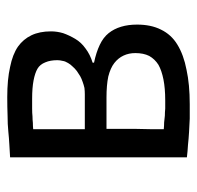

<svg xmlns="http://www.w3.org/2000/svg" viewBox="-27 -507 541 527"><g transform="rotate(-90 243.5 -243.5)"><path d="M75.2 -1Q91.8 1 109.4 2Q127 3.9 144.5 4.9Q162.1 5.9 181.6 6.8Q200.2 6.8 220.7 6.8Q275.4 6.8 315.4 -2Q356.4 -9.8 384.8 -27.3Q412.1 -43.9 425.8 -72.3Q439.5 -99.6 439.5 -137.7Q439.5 -162.1 433.6 -181.6Q427.7 -201.2 416 -215.8Q404.3 -230.5 383.8 -240.2Q363.3 -250 335 -255.9Q335 -256.8 335 -259.8Q357.4 -266.6 374 -279.3Q390.6 -291 400.4 -307.6Q410.2 -324.2 416 -340.8Q420.9 -357.4 420.9 -374Q420.9 -405.3 410.2 -427.7Q399.4 -450.2 378.9 -464.8Q357.4 -479.5 323.2 -486.3Q289.1 -494.1 240.2 -494.1Q212.9 -494.1 189.5 -493.2Q166 -493.2 146.5 -491.2Q127.9 -489.3 109.4 -488.3Q91.8 -487.3 75.2 -486.3Q75.2 -324.2 75.2 -1ZM153.3 -221.7Q174.8 -221.7 239.3 -221.7Q273.4 -221.7 296.9 -216.8Q320.3 -210.9 334 -200.2Q347.7 -189.5 354.5 -174.8Q361.3 -160.2 361.3 -142.6Q361.3 -120.1 353.5 -104.5Q344.7 -88.9 329.1 -79.1Q313.5 -70.3 289.1 -65.4Q264.6 -60.5 231.4 -60.5Q219.7 -60.5 209 -60.5Q198.2 -61.5 189.5 -61.5Q180.7 -62.5 170.9 -63.5Q162.1 -63.5 152.3 -64.5Q152.3 -74.2 152.3 -94.7Q152.3 -114.3 153.3 -143.6Q153.3 -172.9 153.3 -192.4Q153.3 -211.9 153.3 -221.7ZM152.3 -281.2Q152.3 -316.4 152.3 -422.9Q161.1 -423.8 169.9 -423.8Q178.7 -424.8 187.5 -424.8Q196.3 -425.8 209 -425.8Q220.7 -425.8 236.3 -425.8Q265.6 -425.8 286.1 -421.9Q306.6 -418 318.4 -411.1Q330.1 -404.3 335.9 -389.6Q341.8 -376 341.8 -356.4Q341.8 -349.6 339.8 -341.8Q338.9 -335 334 -327.1Q330.1 -320.3 324.2 -314.5Q319.3 -308.6 311.5 -302.7Q305.7 -298.8 297.9 -293.9Q291 -290 282.2 -287.1Q274.4 -284.2 265.6 -282.2Q256.8 -281.2 248 -281.2Q245.1 -281.2 239.3 -281.2Q239.3 -281.2 238.3 -281.2Q238.3 -281.2 237.3 -281.2Q237.3 -281.2 236.3 -281.2Q236.3 -281.2 235.4 -281.2Q235.4 -281.2 234.4 -281.2Q234.4 -281.2 232.4 -281.2Q232.4 -281.2 231.4 -281.2Q231.4 -281.2 230.5 -281.2Q230.5 -281.2 229.5 -281.2Q229.5 -281.2 228.5 -281.2Q228.5 -281.2 227.5 -281.2Q227.5 -281.2 226.6 -281.2Q226.6 -281.2 225.6 -281.2Q224.6 -281.2 223.6 -281.2Q223.6 -281.2 222.7 -281.2Q222.7 -281.2 221.7 -281.2Q221.7 -281.2 220.7 -281.2Q220.7 -281.2 219.7 -281.2Q219.7 -281.2 218.8 -281.2Q218.8 -281.2 217.8 -281.2Q216.8 -281.2 215.8 -281.2Q215.8 -281.2 214.8 -281.2Q214.8 -281.2 213.9 -281.2Q213.9 -281.2 212.9 -281.2Q212.9 -281.2 211.9 -281.2Q211.9 -281.2 210.9 -281.2Q210.9 -281.2 210 -281.2Q209 -281.2 208 -281.2Q208 -281.2 207 -281.2Q207 -281.2 206.1 -281.2Q206.1 -281.2 205.1 -281.2Q205.1 -281.2 204.1 -281.2Q204.1 -281.2 203.1 -281.2Q203.1 -281.2 202.1 -281.2Q201.2 -281.2 200.2 -281.2Q200.2 -281.2 199.2 -281.2Q199.2 -281.2 198.2 -281.2Q198.2 -281.2 197.3 -281.2Q197.3 -281.2 196.3 -281.2Q196.3 -281.2 195.3 -281.2Q195.3 -281.2 194.3 -281.2Q194.3 -281.2 193.4 -281.2Q193.4 -281.2 192.4 -281.2Q192.4 -281.2 191.4 -281.2Q191.4 -281.2 190.4 -281.2Q190.4 -281.2 190.4 -281.2Q190.4 -281.2 189.5 -281.2Q189.5 -281.2 188.5 -281.2Q188.5 -281.2 187.5 -281.2Q187.5 -281.2 186.5 -281.2Q186.5 -281.2 185.5 -281.2Q185.5 -281.2 184.6 -281.2Q184.6 -281.2 183.6 -281.2Q183.6 -281.2 182.6 -281.2Q182.6 -281.2 181.6 -281.2Q181.6 -281.2 180.7 -281.2Q180.7 -281.2 179.7 -281.2Q179.7 -281.2 178.7 -281.2Q178.7 -281.2 177.7 -281.2Q177.7 -281.2 176.8 -281.2Q176.8 -281.2 175.8 -281.2Q174.8 -281.2 173.8 -281.2Q173.8 -281.2 172.9 -281.2Q172.9 -281.2 171.9 -281.2Q171.9 -281.2 170.9 -281.2Q170.9 -281.2 169.9 -281.2Q169.9 -281.2 168.9 -281.2Q168.9 -281.2 168 -281.2Q168 -281.2 168 -281.2Q168 -281.2 167 -281.2Q167 -281.2 166 -281.2Q166 -281.2 165 -281.2Q165 -281.2 163.1 -281.2Q163.1 -281.2 162.1 -281.2Q162.1 -281.2 161.1 -281.2Q161.1 -281.2 161.1 -281.2Q161.1 -281.2 160.2 -281.2Q159.2 -281.2 158.2 -281.2Q158.2 -281.2 157.2 -281.2Q157.2 -281.2 156.2 -281.2Q156.2 -281.2 156.2 -281.2Q156.2 -281.2 154.3 -281.2Q154.3 -281.2 153.3 -281.2Q153.3 -281.2 152.3 -281.2Z"/></g></svg>

Font: Aptus Gothic JP
Style: Medium
Weight: 400
Designer: Fuminori Ogawa / Motoya
Version: Version 1